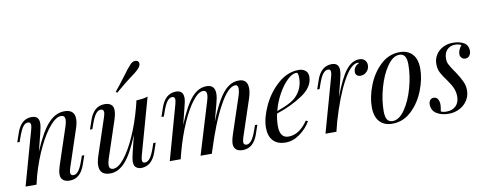

<svg xmlns="http://www.w3.org/2000/svg" viewBox="-68 -1155 3796 1503"><g transform="rotate(-10 1830.0 -403.0)"><path d="M530 -162 505 -89Q469 14 384 14Q339 14 321 -15Q313 -27 313 -48Q313 -75 330 -126L425 -412Q435 -445 435 -461Q435 -496 403 -496Q365 -496 316.5 -440.5Q268 -385 221 -288Q174 -191 140 -73L122 0H35L155 -429Q162 -455 162 -466Q162 -491 140 -491Q118 -491 101 -469Q84 -447 63 -389L50 -352H31L56 -425Q92 -528 175 -528Q207 -528 220.5 -512.5Q234 -497 234 -469Q234 -442 220 -388L185 -251Q249 -402 307.5 -465Q366 -528 436 -528Q517 -528 517 -453Q517 -420 502 -377L405 -85Q397 -61 397 -47Q397 -23 421 -23Q441 -23 459.5 -45.5Q478 -68 498 -125L511 -162Z M1079 -162H1098L1073 -89Q1037 14 952 14Q936 14 922 7Q908 0 901 -13Q895 -27 895 -44Q895 -70 909 -126L940 -251Q882 -108 827 -47Q772 14 707 14Q623 14 623 -63Q623 -95 637 -137L734 -429Q742 -453 742 -466Q742 -491 718 -491Q698 -491 679.5 -468.5Q661 -446 641 -389L628 -352H609L634 -425Q670 -528 755 -528Q825 -528 825 -466Q825 -436 809 -388L714 -102Q704 -72 704 -52Q704 -18 736 -18Q775 -18 822 -75.5Q869 -133 915 -235Q961 -337 995 -465L1007 -514Q1064 -516 1098 -528L974 -85Q967 -59 967 -46Q967 -23 988 -23Q1010 -23 1028.5 -46.5Q1047 -70 1066 -125ZM951 -726Q989 -778 1009 -798Q1028 -820 1050 -820Q1064 -820 1072 -813Q1080 -805 1080 -794Q1080 -774 1057 -751Q1035 -728 989 -696Q982 -691 947 -663.5Q912 -636 869 -599L859 -608Q898 -655 951 -726Z M1906 -162 1881 -89Q1845 14 1760 14Q1715 14 1698 -13Q1689 -28 1689 -48Q1689 -75 1706 -126L1801 -412Q1811 -442 1811 -465Q1811 -496 1789 -496Q1732 -496 1660.5 -365.5Q1589 -235 1522 -20L1523 -26L1516 0H1426L1551 -412Q1561 -442 1561 -463Q1561 -496 1533 -496Q1496 -496 1450 -437.5Q1404 -379 1359.5 -278Q1315 -177 1282 -55L1268 0H1181L1301 -429Q1308 -457 1308 -466Q1308 -491 1287 -491Q1265 -491 1246.5 -467.5Q1228 -444 1209 -389L1196 -352H1177L1202 -425Q1238 -528 1323 -528Q1381 -528 1381 -468Q1381 -442 1366 -388L1334 -261Q1394 -407 1447 -467.5Q1500 -528 1566 -528Q1632 -528 1632 -458Q1632 -427 1618 -377L1582 -243Q1624 -348 1661 -409.5Q1698 -471 1736.5 -499.5Q1775 -528 1822 -528Q1892 -528 1892 -453Q1892 -421 1878 -377L1781 -85Q1773 -59 1773 -47Q1773 -23 1797 -23Q1817 -23 1835.5 -45.5Q1854 -68 1874 -125L1887 -162Z M2073 -221Q2062 -171 2062 -124Q2062 -28 2131 -28Q2217 -28 2285 -128L2301 -120Q2269 -65 2214.5 -25.5Q2160 14 2100 14Q2038 14 2003 -22Q1968 -58 1968 -127Q1968 -203 2012.5 -298.5Q2057 -394 2133 -461Q2209 -528 2298 -528Q2330 -528 2351 -511Q2372 -494 2372 -462Q2372 -381 2281 -320Q2190 -259 2073 -221ZM2078 -240Q2173 -273 2214 -304Q2251 -333 2271.5 -374.5Q2292 -416 2292 -464Q2292 -491 2288 -500Q2284 -509 2276 -509Q2244 -509 2204.5 -471.5Q2165 -434 2130.5 -372Q2096 -310 2078 -240Z M2839 -471Q2839 -441 2818 -420Q2797 -399 2769 -399Q2751 -399 2740 -408.5Q2729 -418 2729 -435Q2729 -458 2741 -474Q2753 -490 2774 -499Q2770 -503 2763 -503Q2709 -503 2645.5 -386.5Q2582 -270 2526 -79L2506 0H2419L2539 -429Q2546 -451 2546 -468Q2546 -491 2525 -491Q2503 -491 2484.5 -467.5Q2466 -444 2447 -389L2434 -352H2415L2440 -425Q2476 -528 2561 -528Q2618 -528 2618 -470Q2618 -442 2604 -388L2572 -262Q2626 -407 2673.5 -467.5Q2721 -528 2780 -528Q2807 -528 2823 -512Q2839 -496 2839 -471Z M3101 -528Q3165 -528 3201.5 -488.5Q3238 -449 3238 -371Q3238 -292 3203 -201.5Q3168 -111 3102 -48.5Q3036 14 2949 14Q2885 14 2848.5 -25.5Q2812 -65 2812 -143Q2812 -222 2847 -312.5Q2882 -403 2948 -465.5Q3014 -528 3101 -528ZM2898 -93Q2898 -48 2912 -27Q2926 -6 2955 -6Q3006 -6 3051.5 -71Q3097 -136 3124.5 -233.5Q3152 -331 3152 -421Q3152 -466 3138 -487Q3124 -508 3095 -508Q3044 -508 2998.5 -443Q2953 -378 2925.5 -280.5Q2898 -183 2898 -93Z M3384 -6Q3429 -6 3457 -33Q3485 -60 3485 -109Q3485 -141 3473 -171.5Q3461 -202 3433 -241Q3399 -287 3383.5 -316.5Q3368 -346 3368 -386Q3368 -427 3389 -459.5Q3410 -492 3445.5 -510Q3481 -528 3523 -528Q3575 -528 3610 -508.5Q3645 -489 3645 -441Q3645 -423 3633.5 -406Q3622 -389 3599 -389Q3582 -389 3570.5 -401Q3559 -413 3559 -431Q3559 -463 3587 -498Q3568 -510 3537 -510Q3499 -510 3474.5 -484.5Q3450 -459 3450 -415Q3450 -389 3459 -370.5Q3468 -352 3492 -316L3510 -290Q3540 -244 3554.5 -211Q3569 -178 3569 -143Q3569 -98 3545.5 -62Q3522 -26 3482.5 -6Q3443 14 3397 14Q3340 14 3301 -10.5Q3262 -35 3262 -85Q3262 -102 3271.5 -116Q3281 -130 3301 -130Q3323 -130 3334 -112Q3345 -94 3345 -67Q3345 -50 3338 -15Q3348 -10 3357.5 -8Q3367 -6 3384 -6Z"/></g></svg>

Font: Playfair Display
Style: Italic
Weight: 400
Italic angle: -14°
Designer: Claus Eggers Sørensen
Foundry: Claus Eggers Sørensen
Version: Version 1.200; ttfautohint (v1.6)